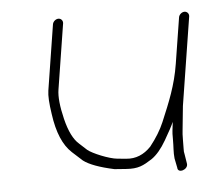

<svg xmlns="http://www.w3.org/2000/svg" viewBox="-42 -523 621 567"><g transform="rotate(-5 269.0 -239.5)"><path d="M523.5 -467C515.6 -467 507.4 -459.9 506.2 -452L484.6 -316C474.6 -253 454.1 -204.4 430.2 -147.7C420.8 -125.5 406.8 -102.6 388.1 -79C367 -56.7 342.3 -46.8 315 -49.5C304.8 -50.5 295.9 -51.3 288.4 -52C264.3 -54.1 215.7 -74.1 201.8 -85.8C191.9 -94.6 185.1 -101.3 179.8 -106C163.4 -120 150.6 -145.6 141.5 -183C132.4 -220.4 129.5 -249.4 132.8 -270L163.5 -464C164.7 -471.9 158.8 -479 150.9 -479C142.9 -479 134.7 -471.9 133.5 -464L102.8 -270C100.4 -255.3 101.7 -232 106.7 -200C114.1 -145.4 130.6 -106.4 156.1 -83C162 -77.7 172 -68.5 186.4 -55.5C203.5 -42.5 233.9 -31.3 277.1 -22C286.6 -21.3 297.9 -20.5 310.9 -19.5C347.7 -16.7 362.6 -25.1 388.7 -41.7C404 -52.2 418.7 -69.5 432.7 -93.7C446.7 -117.8 456.1 -135.3 460.7 -146C459.8 -140.1 458.6 -126.3 457.6 -120C456.9 -116 456.7 -107.6 456.8 -94.9C457 -72.7 454.5 -56.5 456.6 -38L462.2 -10C462.3 8.4 495 -1.4 491.7 -20L487.2 -48C485.9 -52.7 485.4 -58.2 485.8 -64.5C486.4 -76.6 485.4 -106.1 487.6 -120L494.7 -190L536.2 -452C537.4 -459.9 531.5 -467 523.5 -467Z"/></g></svg>

Font: MewTooHand
Style: WideIta
Weight: 400
Designer: Mew Too, Robert Jablonski
Version: Version 0.77